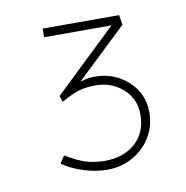

<svg xmlns="http://www.w3.org/2000/svg" viewBox="-52 -822 446 460"><g transform="rotate(-10 171.0 -592.0)"><path d="M66 -446 78 -464Q107 -446 128 -440Q149 -434 172 -434Q218 -434 246.5 -459.5Q275 -485 275 -529Q275 -567 247.5 -591.5Q220 -616 181 -616Q157 -616 140.5 -611Q124 -606 97 -591L92 -606L249 -756L254 -751H80V-772H266L270 -748L124 -609H107Q133 -626 149 -631.5Q165 -637 183 -637Q230 -637 263.5 -606.5Q297 -576 297 -530Q297 -497 280.5 -470Q264 -443 236 -427.5Q208 -412 174 -412Q147 -412 117 -421.5Q87 -431 66 -446Z"/></g></svg>

Font: Easer Grotesk Variable
Style: Regular
Weight: 400
Designer: Boardeaser, Bonnie Shaver-Troup, Thomas Jockin
Foundry: Lexend
Version: Version 1.001;Glyphs 3.1.2 (3151)